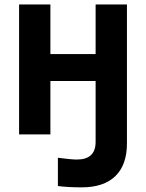

<svg xmlns="http://www.w3.org/2000/svg" viewBox="-20 -595 645 850"><path d="M64.5 0V-575.2H203.1V-355.5H403.3V-575.2H542V40Q542 134.8 490.7 184.6Q439.5 234.4 341.8 234.4Q279.3 234.4 236.3 228.5V103.5Q296.9 111.3 320.3 111.3Q403.3 111.3 403.3 33.2V-236.3H203.1V0Z"/></svg>

Font: Gothic A1 ExtraBold
Style: Regular
Weight: 800
Designer: HanYang I&C Co.,Ltd.
Foundry: HanYang I&C Co.,Ltd.
Version: Version 2.50